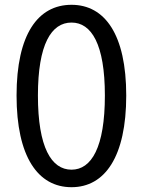

<svg xmlns="http://www.w3.org/2000/svg" viewBox="-20 -767 595 800"><path d="M278 13C417 13 506 -114 506 -369C506 -623 417 -747 278 -747C138 -747 49 -624 49 -369C49 -114 138 13 278 13ZM278 -60C194 -60 138 -153 138 -369C138 -583 194 -673 278 -673C361 -673 417 -583 417 -369C417 -153 361 -60 278 -60Z"/></svg>

Font: Noto Sans CJK TC Regular
Style: Regular
Weight: 400
Designer: Ryoko NISHIZUKA (kana & ideographs); Paul D. Hunt (Latin, Greek & Cyrillic); Wenlong ZHANG (bopomofo); Sandoll Communica
Foundry: Adobe Systems Incorporated
Version: Version 1.001;PS 1.001;hotconv 1.0.78;makeotf.lib2.5.61930